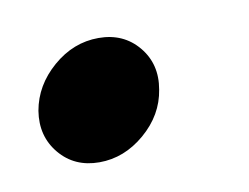

<svg xmlns="http://www.w3.org/2000/svg" viewBox="-34 -184 304 234"><g transform="rotate(-10 117.5 -67.5)"><path d="M73.7 7.3Q43 7.3 24.7 -14.6Q6.3 -36.6 11.2 -67.4Q16.6 -98.1 42 -120.1Q67.4 -142.1 98.6 -142.1Q129.4 -142.1 147.7 -120.1Q166 -98.1 160.6 -67.4Q155.8 -36.6 130.1 -14.6Q104.5 7.3 73.7 7.3Z"/></g></svg>

Font: Inter Display Semi Bold
Style: Italic
Weight: 600
Italic angle: -9.39999°
Designer: Rasmus Andersson
Foundry: rsms
Version: Version 4.000;git-4fc901f